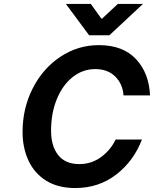

<svg xmlns="http://www.w3.org/2000/svg" viewBox="-20 -942 778 970"><path d="M94 -275Q94 -395 145.5 -496Q197 -597 285.5 -655.5Q374 -714 479 -714Q601 -714 667 -643.5Q733 -573 738 -460H604Q600 -518 562 -555.5Q524 -593 461 -593Q398 -593 347 -552.5Q296 -512 267 -441Q238 -370 238 -282Q238 -204 274 -158.5Q310 -113 381 -113Q442 -113 490.5 -148.5Q539 -184 564 -237H697Q656 -129 567.5 -60.5Q479 8 360 8Q273 8 213.5 -29Q154 -66 124 -130.5Q94 -195 94 -275ZM439 -922 492 -848H496L575 -922H702L533 -764H430L313 -922Z"/></svg>

Font: Be Vietnam
Style: Bold Italic
Weight: 700
Italic angle: -9.66701°
Designer: Gabriel Lam
Foundry: TypeRant
Version: Version 3.000